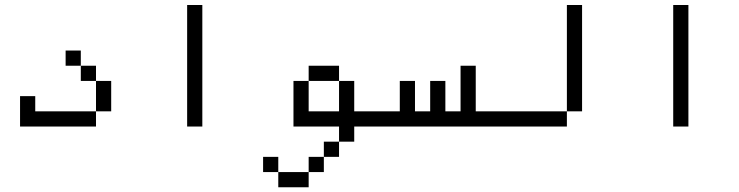

<svg xmlns="http://www.w3.org/2000/svg" viewBox="-20 -708 3040 790"><path d="M62.5 -312.5Q62.5 -312.5 62.5 -187.5H375V-250H125V-312.5ZM375 -250H437.5Q437.5 -250 437.5 -375H375Q375 -375 375 -250ZM375 -375V-437.5H312.5V-375ZM312.5 -437.5V-500H250V-437.5Z M750 -687.5Q750 -687.5 750 -187.5H812.5Q812.5 -187.5 812.5 -687.5Z M1500 -187.5V-250H1437.5Q1437.5 -250 1437.5 -375H1375Q1375 -375 1375 -250H1250Q1250 -250 1250 -375H1187.5V-187.5H1375V-125H1312.5V-62.5H1250V0H1125V62.5H1250V0H1312.5V-62.5H1375V-125H1437.5V-187.5ZM1125 0V-62.5H1062.5V0ZM1250 -375H1375V-437.5H1250Z M2000 -187.5V-250H1937.5V-437.5H1875V-250H1812.5Q1812.5 -250 1812.5 -375H1750Q1750 -375 1750 -250H1687.5Q1687.5 -250 1687.5 -375H1625Q1625 -375 1625 -250H1500V-187.5Z M2312.5 -250H2000V-187.5H2312.5ZM2312.5 -250H2375V-687.5H2312.5Z M2750 -687.5Q2750 -687.5 2750 -187.5H2812.5Q2812.5 -187.5 2812.5 -687.5Z"/></svg>

Font: Unifont
Style: Regular
Weight: 500
Version: Version 15.1.04